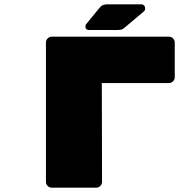

<svg xmlns="http://www.w3.org/2000/svg" viewBox="-20 -870 890 890"><path d="M476 -850H634Q643 -850 648 -844.5Q653 -839 653 -830Q653 -823 648 -818L553 -738Q544 -731 525 -731H513H392Q376 -731 376 -747Q376 -755 381 -760L439 -831Q449 -843 456 -846Q463 -849 476 -850ZM763 -485Q774 -485 782 -493Q790 -501 790 -512V-673Q790 -684 782 -692Q774 -700 763 -700H220Q209 -700 201 -692Q193 -684 193 -673V-27Q193 -16 201 -8Q209 0 220 0H426Q437 0 445 -8Q453 -16 453 -27L452 -485Z"/></svg>

Font: Rubik Mono One
Style: Regular
Weight: 400
Designer: Hubert and Fischer with Elvire Volk Leonovitch (Cyrillic Expansion: Cyreal)
Foundry: Hubert and Fischer with Elvire Volk Leonovitch
Version: Version 2.000